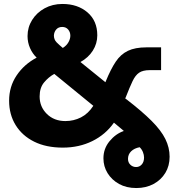

<svg xmlns="http://www.w3.org/2000/svg" viewBox="-20 -733 880 969"><path d="M668 216Q618 216 581 195.5Q544 175 523 141Q502 107 502 66Q502 17 533 -20.5Q564 -58 605 -72Q602 -75 600.5 -76Q599 -77 597 -79L555 -114Q513 -54 446 -21Q379 12 297 12Q213 12 152.5 -18Q92 -48 59 -101.5Q26 -155 26 -225Q26 -296 64 -352.5Q102 -409 165 -442Q144 -462 131.5 -490.5Q119 -519 119 -551Q119 -595 142 -632Q165 -669 205 -691Q245 -713 295 -713Q372 -713 421.5 -670.5Q471 -628 471 -555Q471 -513 448.5 -477.5Q426 -442 386 -420L512 -318L514 -323Q539 -384 564 -421.5Q589 -459 625.5 -476.5Q662 -494 719 -494H793V-379H736Q701 -379 682 -366Q663 -353 649 -323.5Q635 -294 615 -243L612 -236L618 -232Q697 -171 745 -123Q793 -75 814.5 -31.5Q836 12 836 58Q836 104 814.5 139.5Q793 175 755 195.5Q717 216 668 216ZM297 -491Q316 -503 325.5 -520Q335 -537 335 -553Q335 -571 324 -584Q313 -597 294 -597Q275 -597 264 -584.5Q253 -572 252 -554Q252 -533 266 -519Q280 -505 297 -491ZM310 -122Q352 -122 388.5 -140.5Q425 -159 451 -199L254 -360Q225 -344 202.5 -317Q180 -290 180 -246Q180 -194 216.5 -158Q253 -122 310 -122ZM667 110Q684 110 695.5 97Q707 84 707 62Q707 49 701.5 35Q696 21 685 10Q658 15 642 30.5Q626 46 626 69Q626 87 638 98.5Q650 110 667 110Z"/></svg>

Font: MuseoModerno
Style: Bold
Weight: 700
Designer: Pablo Cosgaya, Héctor Gatti, Marcela Romero, and the Authors of The MuseoModerno Project.
Foundry: Omnibus-Type Team
Version: Version 1.001